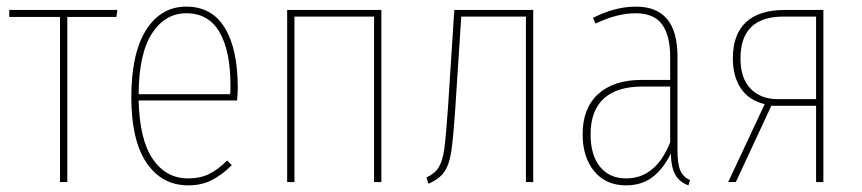

<svg xmlns="http://www.w3.org/2000/svg" viewBox="-20 -549 2598 579"><path d="M334 -519 331 -498H183V0H161V-498H8V-519Z M695 -246H398Q401 -127 441 -69Q481 -11 547 -11Q583 -11 610 -24Q637 -37 665 -65L679 -51Q649 -21 618 -5.5Q587 10 548 10Q468 10 422 -58Q376 -126 376 -255Q376 -388 420.5 -458.5Q465 -529 542 -529Q619 -529 658 -465Q697 -401 697 -284Q697 -268 695 -246ZM675 -292Q675 -395 642 -452Q609 -509 542 -509Q478 -509 438.5 -448.5Q399 -388 398 -265H674Q675 -273 675 -292Z M1108 0V-499H868V0H846V-519H1130V0Z M1588 -519V0H1566V-499H1371L1353 -223Q1347 -133 1341 -93Q1335 -53 1320 -31Q1305 -9 1272 5L1266 -14Q1291 -25 1303 -44.5Q1315 -64 1320 -101.5Q1325 -139 1331 -225L1350 -519Z M2061 -6 2056 10Q2029 0 2016.5 -22Q2004 -44 2003 -86Q1979 -38 1946.5 -14Q1914 10 1868 10Q1807 10 1772 -32.5Q1737 -75 1737 -144Q1737 -223 1784 -265.5Q1831 -308 1915 -308H2001V-377Q2001 -442 1976.5 -475.5Q1952 -509 1897 -509Q1841 -509 1776 -478L1768 -495Q1834 -529 1898 -529Q2023 -529 2023 -379V-96Q2023 -55 2031.5 -35Q2040 -15 2061 -6ZM2001 -120V-288H1917Q1840 -288 1800.5 -251.5Q1761 -215 1761 -144Q1761 -81 1789.5 -46Q1818 -11 1868 -11Q1958 -11 2001 -120Z M2463 -519V0H2441V-230H2306L2199 0H2176L2286 -235Q2239 -246 2214.5 -282Q2190 -318 2190 -373Q2190 -445 2229.5 -482Q2269 -519 2347 -519ZM2441 -250V-499H2347Q2213 -501 2213 -373Q2213 -313 2243.5 -281.5Q2274 -250 2326 -250Z"/></svg>

Font: Fira Sans Extra Condensed Thin
Style: Regular
Weight: 250
Width: 1
Designer: Carrois Corporate & Edenspiekermann AG
Foundry: Carrois Corporate GbR & Edenspiekermann AG
Version: Version 4.203